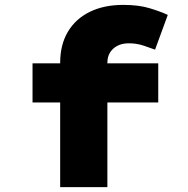

<svg xmlns="http://www.w3.org/2000/svg" viewBox="-20 -765 770 785"><path d="M226 0V-508Q226 -582 257.5 -635Q289 -688 347 -716.5Q405 -745 484 -745Q547 -745 591.5 -731.5Q636 -718 666 -704L614 -562Q598 -568 568.5 -578Q539 -588 507 -588Q480 -588 460.5 -578Q441 -568 430 -550.5Q419 -533 419 -508V0H323Q290 0 266 0Q242 0 226 0ZM113 -346V-506H627V-346Z"/></svg>

Font: Lexend Zetta Black
Style: Regular
Weight: 900
Designer: Bonnie Shaver-Troup, Thomas Jockin
Foundry: Lexend
Version: Version 1.007